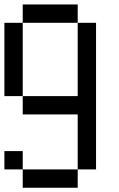

<svg xmlns="http://www.w3.org/2000/svg" viewBox="-20 -937 540 873"><path d="M0 -166.7V-250H83.3V-166.7ZM83.3 -916.7H333.3V-833.3H83.3ZM0 -500V-833.3H83.3V-500ZM83.3 -166.7H333.3V-83.3H83.3ZM83.3 -416.7V-500H333.3V-833.3H416.7V-166.7H333.3V-416.7Z"/></svg>

Font: GalmuriMono11 Regular
Style: Regular
Weight: 400
Designer: Lee Minseo (quiple)
Version: Version 2.399;hotconv 1.1.1;makeotfexe 2.6.0 DEVELOPMENT